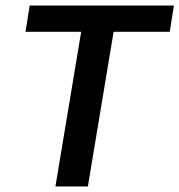

<svg xmlns="http://www.w3.org/2000/svg" viewBox="-20 -670 645 690"><path d="M179.2 0 271.7 -555.8H71.7L86.7 -650H605L590 -555.8H388.3L295.8 0Z"/></svg>

Font: Familjen Grotesk GF Medium
Style: Italic
Weight: 500
Designer: Anders Wikstroem, Jonas Baeckman, Matilda Gysing, Kristian Moeller
Foundry: Familjen STHML AB
Version: Version 2.000; Beta; Release 4; Build 6